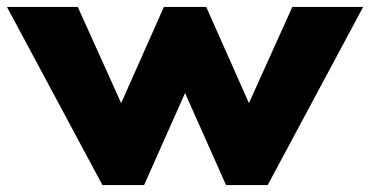

<svg xmlns="http://www.w3.org/2000/svg" viewBox="-40 -533 1066 553"><path d="M375 0H255L-20 -513H184L309 -236L432 -513H554L677 -236L802 -513H1006L731 0H611L493 -265Z"/></svg>

Font: Hussar
Style: BoldWeb
Weight: 700
Foundry: Cannot Into Space Fonts
Version: Version 2.00